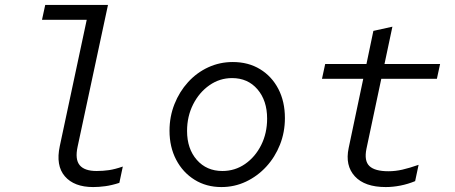

<svg xmlns="http://www.w3.org/2000/svg" viewBox="-20 -747 1840 777"><path d="M357 10Q280 10 242.5 -33.5Q205 -77 222 -156L331 -667H150L163 -727H417L294 -153Q283 -102 302.5 -78.5Q322 -55 371 -55Q397 -55 421 -58.5Q445 -62 477 -73L463 -7Q432 3 406 6.5Q380 10 357 10Z M876 10Q815 10 767.5 -19.5Q720 -49 693 -100.5Q666 -152 666 -218Q666 -275 686 -325.5Q706 -376 741 -414.5Q776 -453 822.5 -474.5Q869 -496 922 -496Q985 -496 1032.5 -467Q1080 -438 1106.5 -387Q1133 -336 1133 -269Q1133 -212 1113 -161.5Q1093 -111 1057.5 -72.5Q1022 -34 975.5 -12Q929 10 876 10ZM880 -55Q931 -55 972 -83.5Q1013 -112 1037 -160Q1061 -208 1061 -267Q1061 -340 1022 -385.5Q983 -431 919 -431Q869 -431 827.5 -402Q786 -373 761.5 -324.5Q737 -276 737 -217Q737 -145 776.5 -100Q816 -55 880 -55Z M1541 10Q1456 10 1416 -33.5Q1376 -77 1391 -148L1450 -428H1283L1296 -488H1463L1491 -622L1568 -639L1536 -488H1761L1748 -428H1523L1463 -145Q1453 -96 1475 -75Q1497 -54 1552 -54Q1580 -54 1608.5 -60.5Q1637 -67 1674 -80L1660 -14Q1631 -2 1600.5 4Q1570 10 1541 10Z"/></svg>

Font: Red Hat Mono
Style: Italic
Weight: 400
Italic angle: -12°
Monospace: yes
Designer: Pentagram, MCKL
Foundry: MCKL
Version: Version 1.030